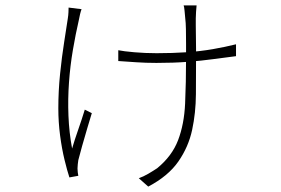

<svg xmlns="http://www.w3.org/2000/svg" viewBox="-20 -609 1040 711"><path d="M708 -589Q707 -577 706 -565Q705 -553 705 -541Q705 -533 705 -514.5Q705 -496 705.5 -473.5Q706 -451 706 -430Q706 -409 706 -396Q706 -329 705.5 -260Q705 -191 691.5 -128Q678 -65 640.5 -11Q603 43 529 82L494 51Q511 45 529 34.5Q547 24 562 14Q617 -31 639.5 -90Q662 -149 665.5 -225.5Q669 -302 669 -396Q669 -419 669 -447Q669 -475 668.5 -500.5Q668 -526 666 -541Q665 -552 663.5 -568.5Q662 -585 660 -589ZM418 -423Q437 -419 477.5 -415.5Q518 -412 560 -412Q619 -412 670.5 -415.5Q722 -419 768 -427Q814 -435 854 -445V-401Q813 -396 769.5 -390Q726 -384 674.5 -380Q623 -376 559 -376Q520 -376 484 -378.5Q448 -381 418 -383ZM282 -575Q279 -567 276.5 -556.5Q274 -546 272 -535Q260 -483 250 -424.5Q240 -366 235.5 -304Q231 -242 233.5 -180Q236 -118 247 -59Q256 -90 269.5 -128.5Q283 -167 294 -203L320 -190Q313 -167 303 -133.5Q293 -100 284 -68Q275 -36 270 -16Q269 -9 268 -0.5Q267 8 267 15Q267 21 268 29.5Q269 38 270 42L237 48Q229 24 219 -17Q209 -58 202.5 -107.5Q196 -157 196 -208Q196 -272 202.5 -335.5Q209 -399 217.5 -452.5Q226 -506 231 -540Q233 -552 233.5 -563.5Q234 -575 234 -581Z"/></svg>

Font: Noto Sans SC ExtraLight
Style: Regular
Weight: 250
Designer: Ryoko NISHIZUKA 西塚涼子 (kana, bopomofo & ideographs); Paul D. Hunt (Latin, Greek & Cyrillic); Sandoll Communications 산돌커뮤니
Foundry: Adobe
Version: Version 2.004-H2;hotconv 1.0.118;makeotfexe 2.5.65603